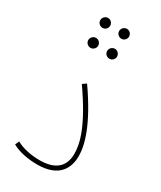

<svg xmlns="http://www.w3.org/2000/svg" viewBox="-191 -816 748 890"><g transform="rotate(30 183.0 -371.5)"><path d="M113 -695C127 -695 139 -707 139 -721C139 -736 127 -748 113 -748C98 -748 86 -736 86 -721C86 -707 98 -695 113 -695ZM214 -695C228 -695 240 -707 240 -721C240 -736 228 -748 214 -748C199 -748 187 -736 187 -721C187 -707 199 -695 214 -695ZM111 -587C125 -587 137 -599 137 -613C137 -628 125 -640 111 -640C96 -640 84 -628 84 -613C84 -599 96 -587 111 -587ZM212 -587C226 -587 238 -599 238 -613C238 -628 226 -640 212 -640C197 -640 185 -628 185 -613C185 -599 197 -587 212 -587ZM32 -25C65 -5 119 5 167 5C287 5 315 -65 315 -125C315 -183 290 -279 180 -436L160 -422C272 -262 292 -179 292 -124C292 -64 260 -18 167 -18C125 -18 77 -26 42 -46Z"/></g></svg>

Font: Noto Sans Arabic UI SmCn Th
Style: Regular
Weight: 100
Width: 4
Designer: Monotype Design Team, Nadine Chahine and Nizar Qandah
Foundry: Monotype Imaging Inc.
Version: Version 2.010